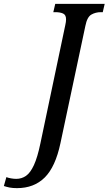

<svg xmlns="http://www.w3.org/2000/svg" viewBox="-155 -734 562 994"><path d="M-67 240Q-89 240 -104.5 237Q-120 234 -135 229L-122 183Q-112 187 -97.5 189.5Q-83 192 -71 192Q-43 192 -20.5 176.5Q2 161 20.5 121Q39 81 54 9L183 -604Q185 -611 186 -620Q187 -629 187 -634Q187 -657 171.5 -664Q156 -671 132 -671H121L131 -714H387L377 -671H367Q340 -671 318 -658.5Q296 -646 287 -600L158 7Q132 130 76.5 185Q21 240 -67 240Z"/></svg>

Font: Noto Serif ExtraCondensed Medium
Style: Italic
Weight: 500
Width: 2
Italic angle: -12°
Designer: Monotype Design Team
Foundry: Monotype Imaging Inc.
Version: Version 2.013; ttfautohint (v1.8.4.7-5d5b)